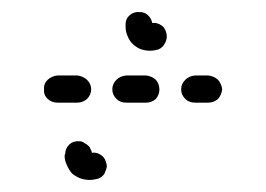

<svg xmlns="http://www.w3.org/2000/svg" viewBox="-20 -290 440 318"><path d="M155 -23Q157 -18 157 -14Q156 -9 154 -5Q153 -1 149 2Q146 5 142 6Q135 8 128 8Q120 8 112 5Q105 2 99 -3Q94 -9 91 -16Q87 -24 87 -32Q87 -34 88 -35Q88 -44 95 -51Q102 -57 112 -56Q116 -56 120 -53Q124 -51 127 -48Q129 -46 130 -43Q132 -40 132 -37Q140 -38 146 -34Q153 -30 155 -23ZM53 -142Q52 -151 59 -158Q66 -164 75 -165H108Q117 -164 124 -158Q131 -151 131 -142Q131 -133 124 -126Q117 -120 108 -120H75Q66 -120 59 -126Q52 -133 53 -142ZM244 -142Q244 -151 238 -158Q231 -164 222 -165H189Q179 -164 173 -158Q166 -151 166 -142Q166 -133 173 -126Q179 -120 189 -120H222Q231 -120 238 -126Q244 -133 244 -142ZM348 -142Q347 -151 341 -158Q334 -164 325 -165H303Q293 -164 287 -158Q280 -151 280 -142Q280 -133 287 -126Q293 -120 303 -120H325Q334 -120 341 -126Q347 -133 348 -142ZM244 -250Q248 -248 251 -245Q254 -241 255 -237Q258 -228 254 -220Q250 -211 242 -208Q235 -206 228 -206Q220 -206 212 -209Q205 -212 199 -218Q194 -223 191 -231Q188 -238 188 -246Q188 -248 188 -250Q188 -259 195 -265Q202 -271 212 -270Q219 -270 225 -265Q231 -259 232 -252Q235 -252 238 -252Q241 -251 244 -250Z"/></svg>

Font: FRB American Cursive Guidelines Dashed Extrabold
Style: Bold Italic
Weight: 800
Italic angle: -25°
Version: Version 2.0;Modular Font Editor K font №1